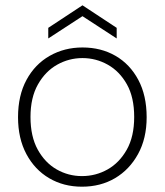

<svg xmlns="http://www.w3.org/2000/svg" viewBox="-20 -692 621 724"><path d="M289 12Q220 12 165.5 -20Q111 -52 79.5 -111Q48 -170 48 -250Q48 -332 80 -391Q112 -450 167.5 -481.5Q223 -513 291 -513Q361 -513 415.5 -481.5Q470 -450 501.5 -391Q533 -332 533 -250Q533 -170 500.5 -111Q468 -52 413.5 -20Q359 12 289 12ZM289 -28Q341 -28 385.5 -53Q430 -78 458 -127.5Q486 -177 486 -251Q486 -325 458.5 -374Q431 -423 386.5 -448Q342 -473 291 -473Q240 -473 195.5 -448Q151 -423 123 -373.5Q95 -324 95 -251Q95 -177 122.5 -127.5Q150 -78 194 -53Q238 -28 289 -28ZM162 -547V-587L291 -672L420 -587V-547L291 -631Z"/></svg>

Font: DM Sans 17pt ExtraLight
Style: Regular
Weight: 250
Version: Version 4.004;gftools[0.9.30]